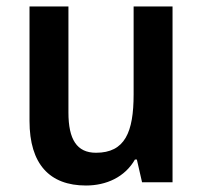

<svg xmlns="http://www.w3.org/2000/svg" viewBox="-20 -562 626 592"><path d="M512 -542H392V-271C392 -154 365 -91 276 -91C217 -91 191 -132 191 -215V-542H71V-189C71 -56 133 10 245 10C308 10 365 -16 396 -70H402L418 0H512Z"/></svg>

Font: Noto Sans Kannada SemiCondensed SemiBold
Style: Regular
Weight: 600
Width: 4
Designer: Jelle Bosma - Monotype Design Team
Foundry: Monotype Imaging Inc.
Version: Version 2.005